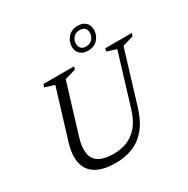

<svg xmlns="http://www.w3.org/2000/svg" viewBox="-196 -1066 1230 1253"><g transform="rotate(-30 418.5 -440.0)"><path d="M199.5 -257.5Q178.5 -188.5 186.2 -141.8Q194 -95 232.5 -71.8Q271 -48.5 341 -48.5Q395.5 -48.5 442.2 -66.8Q489 -85 525.8 -127.8Q562.5 -170.5 585 -245L702 -629L631 -651.5L637.5 -673H837L830 -651.5L748 -627.5L628 -234Q602 -146.5 558.2 -92.8Q514.5 -39 455 -14.5Q395.5 10 322 10Q236.5 10 182 -19.5Q127.5 -49 111.2 -110Q95 -171 123.5 -264.5L235 -629L163.5 -651.5L170.5 -673H401.5L395 -651.5L312.5 -627.5ZM554.5 -890.5Q590.5 -890.5 612 -870.5Q633.5 -850.5 633.5 -816Q633.5 -775 606.5 -745Q579.5 -715 531.5 -715Q496.5 -715 474.5 -735Q452.5 -755 452.5 -789.5Q452.5 -830 480 -860.2Q507.5 -890.5 554.5 -890.5ZM535 -745.5Q565.5 -745.5 583 -765.2Q600.5 -785 600.5 -811Q600.5 -834.5 587.5 -847.2Q574.5 -860 551 -860Q520.5 -860 503 -840.2Q485.5 -820.5 485.5 -794.5Q485.5 -771 498.5 -758.2Q511.5 -745.5 535 -745.5Z"/></g></svg>

Font: Newsreader 17pt
Style: Italic
Weight: 400
Italic angle: -17°
Version: Version 1.003